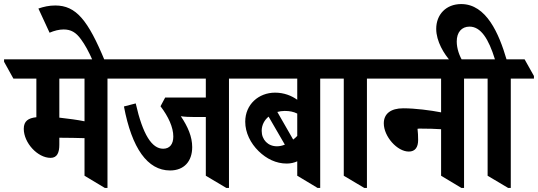

<svg xmlns="http://www.w3.org/2000/svg" viewBox="-77 -917 2648 945"><path d="M172 -140C205 -140 215 -167 215 -205V-239C219 -239 222 -239 224 -239C258 -239 306 -238 339 -237V-52L439 8H452V-530H566V-543L520 -625H-57V-613L-11 -530H102V-340C62 -336 40 -321 40 -283C40 -214 108 -140 172 -140ZM215 -338V-530H339V-320C305 -327 260 -333 215 -338Z M381 -615H440C356 -819 297 -890 195 -890C165 -890 138 -884 112 -875L167 -756C190 -766 214 -772 236 -772C272 -772 297 -758 322 -723C341 -697 358 -667 381 -615Z M760 -78C829 -78 869 -123 869 -193C869 -244 848 -293 813 -345C832 -342 856 -341 884 -341H936V-52L1037 8H1050V-530H1164V-543L1118 -625H454V-613L500 -530H936V-437H736L713 -394C752 -343 776 -290 776 -245C776 -207 758 -185 726 -185C671 -185 626 -253 591 -408L533 -393C572 -187 649 -78 760 -78Z M1334 -112C1353 -112 1371 -116 1386 -123V-52L1486 8H1499V-530H1613V-543L1567 -625H1052V-613L1098 -530H1386V-426C1358 -446 1321 -461 1277 -461C1196 -461 1130 -403 1130 -318C1130 -264 1156 -212 1196 -173C1235 -135 1282 -112 1334 -112ZM1324 -371C1349 -371 1368 -367 1386 -358V-248C1379 -241 1373 -235 1366 -230L1288 -366C1299 -369 1311 -371 1324 -371ZM1211 -273C1211 -301 1224 -326 1245 -343L1325 -205C1312 -200 1300 -197 1286 -197C1242 -197 1211 -229 1211 -273Z M1716 8H1729V-530H1843V-543L1797 -625H1501V-613L1547 -530H1615V-52Z M1935 -171C1967 -171 1981 -193 1981 -228C1981 -247 1980 -267 1978 -283C1982 -284 1986 -284 1992 -284C2031 -284 2065 -283 2094 -281V-52L2194 8H2207V-530H2321V-543L2275 -625H1731V-613L1777 -530H2094V-364C2043 -374 1966 -384 1908 -384C1846 -384 1812 -357 1812 -310C1812 -245 1878 -171 1935 -171Z M2424 8H2437V-530H2551V-543L2505 -625H2416C2379 -751 2317 -897 2193 -897C2118 -897 2070 -845 2070 -775C2070 -714 2108 -651 2143 -613H2202C2184 -641 2171 -678 2171 -713C2171 -758 2195 -786 2234 -786C2290 -786 2328 -725 2359 -625H2209V-613L2255 -530H2323V-52Z"/></svg>

Font: Noto Serif Devanagari Condensed
Style: Bold
Weight: 700
Width: 3
Designer: Universal Thirst, Indian Type Foundry and the Monotype Design Team
Foundry: Monotype Imaging Inc.
Version: Version 2.004